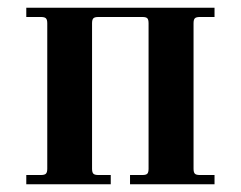

<svg xmlns="http://www.w3.org/2000/svg" viewBox="-20 -476 622 496"><path d="M47.9 0V-23.9H85.9Q95.2 -23.9 98.6 -27.3Q102.1 -30.8 102.1 -40V-416Q102.1 -425.3 98.6 -428.7Q95.2 -432.1 85.9 -432.1H47.9V-456.1H534.2V-432.1H496.1Q486.8 -432.1 483.4 -428.7Q480 -425.3 480 -416V-40Q480 -30.8 483.4 -27.3Q486.8 -23.9 496.1 -23.9H534.2V0H315.9V-23.9H348.1Q357.4 -23.9 360.6 -27.3Q363.8 -30.8 363.8 -40V-416Q363.8 -425.3 360.6 -428.7Q357.4 -432.1 348.1 -432.1H233.9Q224.6 -432.1 221.2 -428.7Q217.8 -425.3 217.8 -416V-40Q217.8 -30.8 221.2 -27.3Q224.6 -23.9 233.9 -23.9H266.1V0Z"/></svg>

Font: Flanker Steampunk
Style: Bold
Weight: 700
Designer: Alexey Kryukov, Leonardo Di Lena
Foundry: Alexey Kryukov, Leonardo Di Lena
Version: 1.210